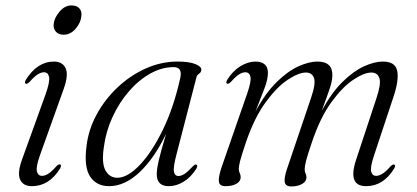

<svg xmlns="http://www.w3.org/2000/svg" viewBox="-20 -678 1536 708"><path d="M215 -550Q195.5 -550 185.8 -561.5Q176 -573 178 -589.5Q180 -612 199.5 -635Q219 -658 243.5 -658Q264 -658 273.2 -646.5Q282.5 -635 280 -618.5Q278 -594.5 259 -572.2Q240 -550 215 -550ZM127.5 -106Q112 -62.5 116.2 -46Q120.5 -29.5 135 -29.5Q145 -29.5 157.5 -37Q170 -44.5 188 -65Q197 -74 202 -71.5Q208 -68.5 201.5 -56.5Q161 8.5 97.5 8.5Q65 8.5 54.2 -16Q43.5 -40.5 61 -89L148 -330Q164.5 -376.5 161 -394Q157.5 -411.5 142 -411.5Q132 -411.5 119.5 -404Q107 -396.5 88.5 -375.5Q79.5 -367 74.5 -369.5Q69 -372.5 75.5 -384Q117.5 -451 179 -451Q210.5 -451 222 -426.2Q233.5 -401.5 214.5 -349Z M631.5 -111.5Q618.5 -62.5 621.2 -45.8Q624 -29 638 -29Q648.5 -29 660.5 -36.8Q672.5 -44.5 691 -64.5Q699.5 -73.5 704.5 -71Q710.5 -68 704 -56Q684.5 -25 657.5 -8.2Q630.5 8.5 602.5 8.5Q558 8.5 558 -35.5Q558 -53.5 565.2 -85.5Q572.5 -117.5 592.5 -184.5Q549 -94 494.5 -42.8Q440 8.5 382 8.5Q336.5 8.5 312.8 -26.2Q289 -61 299 -139Q306 -200 336.5 -256Q367 -312 413.8 -356Q460.5 -400 517.5 -425.5Q574.5 -451 634.5 -451Q677.5 -451 700.2 -441.8Q723 -432.5 722.5 -421Q722 -411.5 714 -406.2Q706 -401 704 -391.5ZM363 -136Q354 -75.5 369.2 -49Q384.5 -22.5 412.5 -22.5Q450.5 -22.5 495.5 -69.8Q540.5 -117 580.8 -200Q621 -283 645 -391.5Q653 -430.5 620.5 -430.5Q576 -430.5 533.2 -406.2Q490.5 -382 454.8 -340.5Q419 -299 394.8 -246.2Q370.5 -193.5 363 -136Z M1039.5 -58.5 1126.5 -315.5Q1145 -369 1138 -389.8Q1131 -410.5 1108 -410.5Q1081.5 -410.5 1041.5 -384.2Q1001.5 -358 960 -301.5Q918.5 -245 887.5 -155Q870.5 -104.5 865.5 -84.8Q860.5 -65 860.5 -55.5Q860.5 -46 864 -39.8Q867.5 -33.5 867.5 -24.5Q867.5 -9.5 852 -0.5Q836.5 8.5 811.5 8.5Q790 8.5 787.2 -7.5Q784.5 -23.5 797.5 -62.5L892 -334.5Q907 -378 903.5 -394.8Q900 -411.5 884.5 -411.5Q874.5 -411.5 862 -404Q849.5 -396.5 831 -375.5Q822 -367 817 -369.5Q811.5 -372.5 818 -384Q838 -416 866 -433.5Q894 -451 922.5 -451Q943.5 -451 955.8 -440.8Q968 -430.5 968 -409.5Q968 -386 955.2 -352Q942.5 -318 922 -266.5Q958.5 -334.5 999.8 -375Q1041 -415.5 1080.2 -433.2Q1119.5 -451 1150.5 -451Q1207.5 -451 1205.5 -398.5Q1205 -378.5 1195.5 -350.2Q1186 -322 1166.5 -270Q1202.5 -336 1242.8 -375.8Q1283 -415.5 1321.8 -433.2Q1360.5 -451 1392 -451Q1438 -451 1444.8 -416.2Q1451.5 -381.5 1430.5 -319.5L1359.5 -105.5Q1344.5 -61 1348.8 -45.2Q1353 -29.5 1367 -29.5Q1377 -29.5 1389.8 -37Q1402.5 -44.5 1420.5 -65Q1429.5 -73.5 1434 -71Q1440 -68.5 1433.5 -56.5Q1393.5 8.5 1330 8.5Q1261 8.5 1293 -88.5L1368 -315.5Q1386 -369 1379 -389.8Q1372 -410.5 1349.5 -410.5Q1323 -410.5 1283.2 -384.2Q1243.5 -358 1202.2 -301.5Q1161 -245 1130.5 -154.5Q1113.5 -105 1108.5 -84.5Q1103.5 -64 1103.5 -54Q1103.5 -44.5 1106.8 -38.5Q1110 -32.5 1110 -23.5Q1110 -9 1094.2 0.2Q1078.5 9.5 1054 9.5Q1033 9.5 1030 -6.5Q1027 -22.5 1039.5 -58.5Z"/></svg>

Font: Fraunces 72pt S000 Light
Style: Italic
Weight: 300
Italic angle: -16°
Version: Version 1.000; ttfautohint (v1.8.3)